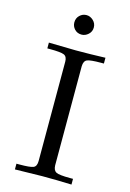

<svg xmlns="http://www.w3.org/2000/svg" viewBox="-130 -936 677 999"><g transform="rotate(15 208.5 -436.0)"><path d="M55.2 0V-30.8H70.8Q127.9 -30.8 145.5 -37.8Q163.1 -44.9 163.1 -74.2V-608.9Q163.1 -636.7 145.5 -644.3Q127.9 -651.9 69.8 -651.9H55.2V-683.1Q187 -680.2 201.2 -680.2Q280.3 -680.2 359.9 -683.1V-651.9H345.2Q287.1 -651.9 270 -644.5Q252.9 -637.2 252 -608.9V-74.2Q252.9 -47.4 269 -39.1Q285.2 -30.8 344.2 -30.8H359.9V0Q281.7 -2.9 202.1 -2.9Q187 -2.9 55.2 0ZM155.8 -819.3Q155.8 -842.3 171.4 -857.2Q187 -872.1 208 -872.1Q228 -872.1 244.4 -856.7Q260.7 -841.3 260.7 -819.1Q260.7 -796.9 244.4 -782Q228 -767.1 208 -767.1Q185.1 -767.1 170.4 -782.7Q155.8 -798.3 155.8 -819.3Z"/></g></svg>

Font: CMU Serif Upright Italic
Style: UprightItalic
Weight: 500
Version: Version 0.7.0